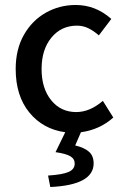

<svg xmlns="http://www.w3.org/2000/svg" viewBox="-20 -521 499 771"><path d="M356 135Q356 222 182 230L173 184Q233 180 256.5 169Q280 158 280 136Q280 117 262.5 106.5Q245 96 203 90L242 10Q153 -2 98 -69Q43 -136 43 -244Q43 -323 76 -381Q109 -439 164 -470Q219 -501 284 -501Q364 -501 427 -445L377 -379Q355 -398 334 -408Q313 -418 289 -418Q226 -418 186.5 -370Q147 -322 147 -244Q147 -166 185.5 -118.5Q224 -71 286 -71Q341 -71 393 -116L435 -49Q380 0 305 10L282 63Q319 72 337.5 88.5Q356 105 356 135Z"/></svg>

Font: Assistant SemiBold
Style: Regular
Weight: 600
Designer: Hebrew By Ben Nathan, Latin by Paul Hunt
Version: Version 2.001; ttfautohint (v1.6)